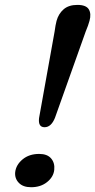

<svg xmlns="http://www.w3.org/2000/svg" viewBox="-20 -757 389 784"><path d="M296 -737Q331.5 -737 342.5 -719Q353.5 -701 345.5 -672Q343.5 -664 339.2 -652Q335 -640 330 -628.5L204.5 -276Q189 -237.5 162 -237.5Q135 -237.5 139.5 -275L203 -628.5Q206.5 -655 211 -672Q219 -701 239.8 -719Q260.5 -737 296 -737ZM107 7.5Q74 7.5 56.8 -10.5Q39.5 -28.5 42 -54Q45.5 -84 72.2 -106.2Q99 -128.5 140 -128.5Q173 -128.5 188.8 -110Q204.5 -91.5 201.5 -63.5Q198.5 -34.5 172.2 -13.5Q146 7.5 107 7.5Z"/></svg>

Font: Fraunces 9pt SuperSoft
Style: Italic
Weight: 400
Italic angle: -16°
Version: Version 1.000;[b76b70a41]